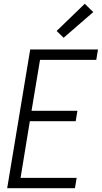

<svg xmlns="http://www.w3.org/2000/svg" viewBox="-20 -997 540 1017"><path d="M18 0 140 -735H499L490 -680H192L147 -410H390L381 -355H138L89 -55H386L377 0ZM317 -797 280 -833 429 -977 474 -933Z"/></svg>

Font: Iosevka Curly Light Oblique
Style: Regular
Weight: 300
Italic angle: -9°
Monospace: yes
Designer: Belleve Invis
Foundry: Belleve Invis
Version: Version 11.1.0; ttfautohint (v1.8.3)